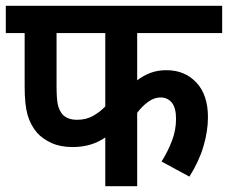

<svg xmlns="http://www.w3.org/2000/svg" viewBox="-20 -642 786 662"><path d="M453 -528V-365Q475 -382 499.5 -391Q524 -400 554 -400Q617 -400 657 -357.5Q697 -315 697 -238Q697 -190 681.5 -137.5Q666 -85 633 -33L537 -85Q558 -118 572.5 -155.5Q587 -193 587 -232Q587 -270 572.5 -288Q558 -306 533 -306Q512 -306 491 -291Q470 -276 453 -253V0H343V-168Q320 -152 292 -143.5Q264 -135 230 -135Q188 -135 157.5 -149Q127 -163 108 -184Q85 -211 75 -246Q65 -281 65 -343V-528H0V-622H746V-528ZM175 -528V-348Q175 -301 179.5 -281Q184 -261 196 -247Q213 -229 246 -229Q277 -229 301 -242.5Q325 -256 343 -275V-528Z"/></svg>

Font: Noto Sans SemiCondensed SemiBold
Style: Regular
Weight: 600
Width: 4
Designer: Monotype Design Team
Foundry: Monotype Imaging Inc.
Version: Version 2.013; ttfautohint (v1.8.4.7-5d5b)